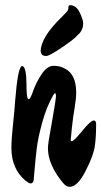

<svg xmlns="http://www.w3.org/2000/svg" viewBox="-20 -701 391 741"><path d="M351 -222Q351 -173 346 -137Q341 -101 310 -40.5Q279 20 249 20Q236 20 224 6Q165 -65 165 -129Q165 -148 178 -216Q196 -318 196 -329.5Q196 -341 192.5 -341Q189 -341 185 -333Q159 -287 143 -228.5Q127 -170 122 -130Q117 -90 111 -18Q111 7 98 7Q92 7 78 -4Q24 -50 24 -130Q24 -164 30.5 -224Q37 -284 38 -307Q49 -446 65 -446Q74 -446 78 -426.5Q82 -407 82 -382.5Q82 -358 83.5 -338Q85 -318 91 -318Q97 -318 108 -350Q119 -382 140.5 -414.5Q162 -447 187 -447Q212 -447 231 -436Q274 -414 274 -344Q274 -320 268 -285Q262 -250 257.5 -208.5Q253 -167 253 -161.5Q253 -156 257 -156Q265 -156 297.5 -196Q330 -236 342 -236Q351 -236 351 -222ZM137 -502Q137 -557 219 -636Q233 -650 238.5 -656.5Q244 -663 244 -672Q244 -681 250 -681Q274 -681 287.5 -653Q301 -625 301 -611Q301 -583 279 -565Q269 -552 220 -518.5Q171 -485 158.5 -485Q146 -485 141.5 -491Q137 -497 137 -502Z"/></svg>

Font: Devonshire
Style: Regular
Weight: 400
Designer: Astigmatic (AOETI)
Foundry: Astigmatic (AOETI)
Version: Version 1.001